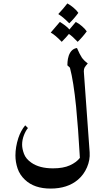

<svg xmlns="http://www.w3.org/2000/svg" viewBox="-20 -962 603 1120"><path d="M503 -73Q506 -29 487.5 14Q469 57 435 86Q374 138 275 138Q180 138 126 87Q95 58 82.5 20.5Q70 -17 70 -55Q70 -104 87 -157Q101 -199 127 -231L143 -215Q130 -200 119.5 -173Q109 -146 109 -118Q109 -94 120 -64.5Q131 -35 163 -13Q210 20 289 20Q349 20 387.5 2.5Q426 -15 446 -41Q436 -217 424 -339Q409 -488 388 -567L373 -581Q373 -586 374 -602Q375 -618 381 -637Q395 -677 429 -682Q445 -645 456.5 -627.5Q468 -610 492 -592Q478 -576 473.5 -568Q469 -560 469 -546Q469 -537 470 -531Q478 -429 503 -73ZM373 -942Q390 -933 409 -917Q428 -901 437 -887Q413 -854 384 -826Q350 -861 320 -880Q350 -912 373 -942ZM329 -834Q343 -826 359 -814Q375 -802 385 -790L422 -834Q440 -825 458.5 -809Q477 -793 486 -779Q462 -746 433 -718Q403 -750 382 -764Q369 -747 340 -718Q303 -757 276 -772Q309 -810 329 -834Z"/></svg>

Font: Katibeh
Style: Regular
Weight: 400
Designer: Arabic design by Kourosh Beigpour, Latin design by Eduardo Tunni, engineering by Lasse Fister
Version: Version 1.000